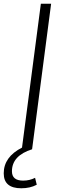

<svg xmlns="http://www.w3.org/2000/svg" viewBox="-85 -800 322 1029"><path d="M29 209Q-65 209 -65 129Q-65 41 33 -9L134 -780H189L87 0Q-21 34 -21 118Q-21 168 39 168Q74 168 103 153L112 190Q77 209 29 209Z"/></svg>

Font: Tanohe Sans Light
Style: Italic
Weight: 300
Designer: Village Type and Design LLC & Cristiano Sobral
Foundry: Cooper Hewitt Smithsonian Design Museum
Version: Version 1.00;September 29, 2021;FontCreator 13.0.0.2655 64-b